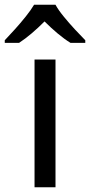

<svg xmlns="http://www.w3.org/2000/svg" viewBox="-60 -786 378 806"><path d="M173 0H85V-536H173ZM173 -766Q185 -744 207.5 -716.5Q230 -689 254.5 -662.5Q279 -636 298 -617V-606H236Q210 -622 182 -645.5Q154 -669 127 -696Q100 -669 73 -646Q46 -623 20 -606H-40V-617Q-21 -637 2.5 -663Q26 -689 48 -716.5Q70 -744 83 -766Z"/></svg>

Font: Noto Naskh Arabic
Style: Regular
Weight: 400
Designer: Monotype Design Team, David Williams, Mohamad Dakak and Nizar Qandah
Foundry: Monotype Imaging Inc.
Version: Version 2.013